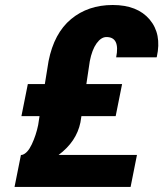

<svg xmlns="http://www.w3.org/2000/svg" viewBox="-20 -741 647 761"><path d="M601.6 -516.1 600.6 -513.7H440.4Q456.5 -594.2 401.9 -594.2Q380.9 -594.2 362.8 -569.1Q344.7 -543.9 335.9 -498.5L322.3 -407.7H463.9L438.5 -280.8H302.7L298.8 -255.9Q283.2 -179.7 212.4 -127H522.9L497.6 0H37.6L63 -127H67.4Q88.9 -132.8 106 -168.9Q123 -205.1 131.3 -245.6L136.7 -280.8H64.9L90.3 -407.7H157.7L172.4 -498.5Q194.3 -609.4 261.7 -665.3Q329.1 -721.2 426.8 -721.2Q524.4 -721.2 573 -663.8Q621.6 -606.4 601.6 -516.1Z"/></svg>

Font: Roboto-BlackItalic
Style: Italic
Weight: 900
Italic angle: -12°
Designer: Google
Version: Version 1.100141; 2013